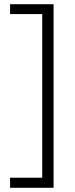

<svg xmlns="http://www.w3.org/2000/svg" viewBox="-20 -735 357 914"><path d="M28 111V159H235V-715H28V-668H181V111Z"/></svg>

Font: Noto Sans Ethiopic SemiCondensed Light
Style: Regular
Weight: 300
Width: 4
Designer: Monotype Design Team
Foundry: Monotype Imaging Inc.
Version: Version 2.102